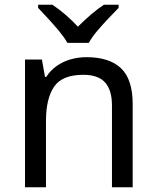

<svg xmlns="http://www.w3.org/2000/svg" viewBox="-20 -786 658 806"><path d="M343 -546Q439 -546 488 -499.5Q537 -453 537 -349V0H450V-343Q450 -408 421 -440Q392 -472 330 -472Q241 -472 207 -422Q173 -372 173 -278V0H85V-536H156L169 -463H174Q192 -491 218.5 -509.5Q245 -528 277 -537Q309 -546 343 -546ZM263 -606Q250 -629 228 -655.5Q206 -682 182 -708Q158 -734 140 -753V-766H200Q226 -749 254 -725Q282 -701 307 -674Q334 -701 362 -725Q390 -749 416 -766H478V-753Q459 -734 434.5 -708Q410 -682 387.5 -655.5Q365 -629 353 -606Z"/></svg>

Font: Noto Sans Armenian
Style: Regular
Weight: 400
Designer: Monotype Design Team
Foundry: Monotype Imaging Inc.
Version: Version 2.007